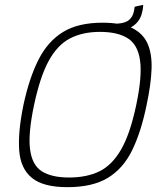

<svg xmlns="http://www.w3.org/2000/svg" viewBox="-20 -770 663 795"><path d="M77 -335Q101 -447 139.5 -523Q178 -599 241 -637.5Q304 -676 404 -676Q482 -676 527 -654Q572 -632 591 -589.5Q610 -547 607.5 -483Q605 -419 587 -335Q564 -223 527 -147.5Q490 -72 426.5 -33.5Q363 5 259 5Q159 5 112 -33.5Q65 -72 59.5 -147.5Q54 -223 77 -335ZM121 -335Q96 -217 104.5 -151.5Q113 -86 153.5 -60.5Q194 -35 266 -35Q339 -35 391.5 -60.5Q444 -86 481.5 -151Q519 -216 544 -335Q569 -453 560 -519Q551 -585 509 -611.5Q467 -638 394 -638Q322 -638 270 -611Q218 -584 182 -518.5Q146 -453 121 -335ZM569 -749Q573 -751 573 -747Q572 -740 571.5 -734Q571 -728 569 -722Q565 -699 551 -681Q537 -663 514 -653Q491 -643 457 -641Q454 -641 455 -644L460 -669Q462 -672 464 -672Q499 -674 514.5 -687.5Q530 -701 534 -722Q535 -726 536 -730.5Q537 -735 537 -739Q537 -742 541 -743Z"/></svg>

Font: Glory ExtraLight
Style: Italic
Weight: 250
Italic angle: -12°
Version: Version 1.011